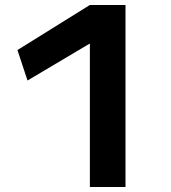

<svg xmlns="http://www.w3.org/2000/svg" viewBox="-20 -750 687 770"><path d="M340.4 0V-574.4H338.4L90.3 -427.1L50 -549.3L340.4 -730H483.3V0Z"/></svg>

Font: M PLUS 1 Thin
Style: Regular
Weight: 100
Designer: Coji Morishita
Foundry: UNDERFOREST DESIGN
Version: Version 1.001